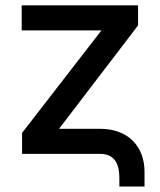

<svg xmlns="http://www.w3.org/2000/svg" viewBox="-20 -565 589 705"><path d="M418.3 89.8V120H510.7V66.1C510.7 -26.3 451.7 -92 347.3 -92H196.7L486.9 -471.6V-545.5H59.7V-453.5H352.6L61.1 -77.1V0H347.3C406.2 0 418.3 44.7 418.3 89.8Z"/></svg>

Font: Magic Ui Pro Medium
Style: Regular
Weight: 500
Designer: Stefan Endress, Andreas Faust
Version: Version 1.000;FEAKit 1.0